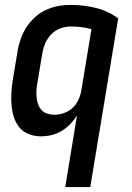

<svg xmlns="http://www.w3.org/2000/svg" viewBox="-20 -548 540 783"><path d="M246 215 294 -77Q282 -58 266 -41.5Q250 -25 230.5 -13.5Q211 -2 189.5 3Q168 8 147 8Q121 8 97.5 -1Q74 -10 59 -28.5Q44 -47 36.5 -70.5Q29 -94 27 -119Q25 -144 26.5 -170Q28 -196 32 -221L52 -341Q56 -366 65 -391Q74 -416 88.5 -438Q103 -460 123.5 -478.5Q144 -497 168.5 -508Q193 -519 218 -523.5Q243 -528 268 -528Q321 -528 371.5 -515.5Q422 -503 462 -473L348 215ZM202 -80Q221 -80 241 -87Q261 -94 276.5 -108.5Q292 -123 300.5 -142.5Q309 -162 312 -181L353 -429Q333 -435 311.5 -437.5Q290 -440 269 -440Q247 -440 225.5 -432Q204 -424 188 -407Q172 -390 163.5 -369Q155 -348 152 -327L132 -207Q129 -192 128.5 -177.5Q128 -163 129.5 -149Q131 -135 136 -121.5Q141 -108 150 -98.5Q159 -89 173 -84.5Q187 -80 202 -80Z"/></svg>

Font: Iosevka SS18 Semibold
Style: Italic
Weight: 600
Italic angle: -9°
Monospace: yes
Designer: Belleve Invis
Foundry: Belleve Invis
Version: Version 25.1.1; ttfautohint (v1.8.4)